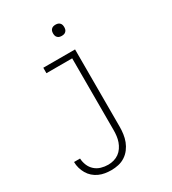

<svg xmlns="http://www.w3.org/2000/svg" viewBox="-220 -834 1040 1162"><g transform="rotate(-30 300.0 -253.0)"><path d="M210 213Q188 213 166.5 209.5Q145 206 125 197Q105 188 88.5 173.5Q72 159 61 140Q50 121 44 100Q38 79 38 57H80Q81 81 90.5 104.5Q100 128 118.5 144.5Q137 161 161 168Q185 175 210 175Q230 175 249.5 169.5Q269 164 285 152.5Q301 141 312.5 124Q324 107 330.5 88.5Q337 70 339.5 50Q342 30 342 10V-492H162V-530H384V10Q384 35 380.5 60.5Q377 86 368 109.5Q359 133 343.5 153.5Q328 174 306.5 188Q285 202 260 207.5Q235 213 210 213ZM356 -641Q348 -641 340.5 -643Q333 -645 327 -651Q321 -657 319 -664.5Q317 -672 317 -680Q317 -688 319 -695.5Q321 -703 327 -709Q333 -715 340.5 -717Q348 -719 356 -719Q364 -719 371.5 -717Q379 -715 385 -709Q391 -703 393 -695.5Q395 -688 395 -680Q395 -672 393 -664.5Q391 -657 385 -651Q379 -645 371.5 -643Q364 -641 356 -641Z"/></g></svg>

Font: Iosevka Curly Slab XLtEx
Style: Regular
Weight: 200
Width: 7
Monospace: yes
Designer: Belleve Invis
Foundry: Belleve Invis
Version: Version 11.1.0; ttfautohint (v1.8.3)